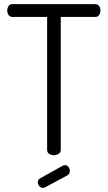

<svg xmlns="http://www.w3.org/2000/svg" viewBox="-20 -751 521 929"><path d="M199 155Q193 158 188 158Q177 158 170 149.5Q163 141 163 130Q163 118 174 112L285 50Q291 48 294 48Q305 48 311.5 57Q318 66 318 76Q318 91 305 98ZM441 -731Q454 -731 460 -721.5Q466 -712 466 -701Q466 -689 460 -679Q454 -669 441 -669H274V-26Q274 -13 263.5 -6.5Q253 0 241 0Q228 0 218 -6.5Q208 -13 208 -26V-669H40Q28 -669 21.5 -678.5Q15 -688 15 -700Q15 -711 21 -721Q27 -731 40 -731Z"/></svg>

Font: Dosis
Style: Book
Weight: 400
Designer: EdgarTolentino, PabloImpallari, IginoMarini
Foundry: EdgarTolentino, PabloImpallari, IginoMarini
Version: Version 1.007